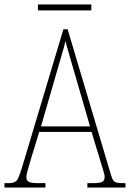

<svg xmlns="http://www.w3.org/2000/svg" viewBox="-23 -846 586 866"><path d="M-3 0V-20H15Q33 -20 43.5 -25Q54 -30 60.5 -45.5Q67 -61 77 -93L263 -714H282L477 -59Q484 -33 493.5 -26.5Q503 -20 531 -20H543V0H371V-20H396Q430 -20 439.5 -26.5Q449 -33 449 -48Q449 -58 441.5 -81.5Q434 -105 429 -122L390 -251H154L118 -134Q115 -122 109.5 -104.5Q104 -87 100 -71Q96 -55 96 -47Q96 -33 106 -26.5Q116 -20 150 -20H182V0ZM162 -276H383L319 -497Q304 -549 291.5 -591.5Q279 -634 272 -661Q267 -636 254 -593.5Q241 -551 230 -511ZM148 -799V-826H389V-799Z"/></svg>

Font: Noto Serif Lao Condensed Thin
Style: Regular
Weight: 100
Width: 3
Designer: Monotype Design Team
Foundry: Monotype Imaging Inc.
Version: Version 2.003; ttfautohint (v1.8.4.7-5d5b)